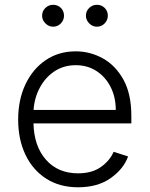

<svg xmlns="http://www.w3.org/2000/svg" viewBox="-20 -766 621 797"><path d="M304 11.4Q227.6 11.4 171.9 -24.3Q116.1 -60 85.8 -123.4Q55.4 -186.8 55.4 -269.5Q55.4 -352.3 85.8 -416.2Q116.1 -480.1 169.9 -516.5Q223.7 -552.9 294.4 -552.9Q353.7 -552.9 406.4 -524Q459.2 -495 492.2 -435.7Q525.2 -376.4 525.2 -285.2V-253.9H119Q121.1 -159.4 170.8 -103Q220.5 -46.5 304 -46.5Q362.2 -46.5 399.1 -73Q436.1 -99.4 451.7 -136L511.7 -116.5Q493.3 -65 439.6 -26.8Q386 11.4 304 11.4ZM119.3 -309.7H460.6Q460.6 -362.2 439.5 -404.3Q418.3 -446.4 380.9 -470.9Q343.4 -495.4 294.4 -495.4Q244.7 -495.4 206.5 -470.2Q168.3 -445 145.6 -402.7Q122.9 -360.4 119.3 -309.7ZM200.3 -655.2Q182.2 -655.2 168.5 -669Q154.8 -682.9 154.8 -700.6Q154.8 -720.2 168.5 -733.1Q182.2 -746.1 200.3 -746.1Q219.8 -746.1 232.8 -733.1Q245.7 -720.2 245.7 -700.6Q245.7 -682.9 232.8 -669Q219.8 -655.2 200.3 -655.2ZM382.1 -655.2Q364 -655.2 350.3 -669Q336.6 -682.9 336.6 -700.6Q336.6 -720.2 350.3 -733.1Q364 -746.1 382.1 -746.1Q401.6 -746.1 414.6 -733.1Q427.6 -720.2 427.6 -700.6Q427.6 -682.9 414.6 -669Q401.6 -655.2 382.1 -655.2Z"/></svg>

Font: Inter UI Light
Style: Regular
Weight: 300
Designer: Rasmus Andersson
Foundry: rsms
Version: 3.2;8d6f07862